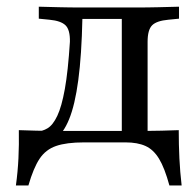

<svg xmlns="http://www.w3.org/2000/svg" viewBox="-20 -434 592 582"><path d="M234.7 -2.4Q181.5 -2.4 150 8.5Q118.5 19.4 100 47.2Q81.5 75 66.1 128.2H28.2Q33.9 87.1 35.9 46Q37.9 4.8 37.1 -39.5Q63.7 -38.7 89.9 -37.9Q116.1 -37.1 141.9 -37.1H234.7H370.2V-2.4ZM82.3 7.3 90.3 -35.5Q108.1 -35.5 124.2 -45.2Q140.3 -54.8 153.6 -82.7Q166.9 -110.5 176.6 -164.5Q186.3 -218.5 191.9 -307.3Q192.7 -343.5 178.6 -357.3Q164.5 -371 129.8 -374.2L97.6 -377.4V-413.7Q129 -412.9 160.1 -412.1Q191.1 -411.3 231.5 -411.3H233.1H387.9H388.7Q429 -411.3 459.7 -412.1Q490.3 -412.9 522.6 -413.7V-377.4L490.3 -374.2Q454.8 -371 441.1 -357.3Q427.4 -343.5 427.4 -307.3V-206.5H349.2V-383.9L359.7 -376.6H219.4L229.8 -379.8Q227.4 -266.1 217.3 -191.1Q207.3 -116.1 189.5 -72.6Q171.8 -29 145.2 -10.9Q118.5 7.3 82.3 7.3ZM349.2 -2.4V-206.5H427.4V-2.4ZM349.2 -2.4 350 -10.5 381.5 -37.1H360.5H418.5Q444.4 -37.1 470.6 -37.9Q496.8 -38.7 521.8 -39.5Q521.8 4.8 523.8 46Q525.8 87.1 530.6 128.2H493.5Q479 75 462.1 47.2Q445.2 19.4 421 8.5Q396.8 -2.4 360.5 -2.4Z"/></svg>

Font: Playfair 9pt
Style: Regular
Weight: 400
Designer: Claus Eggers Sørensen
Foundry: Claus Eggers Sørensen
Version: Version 2.203